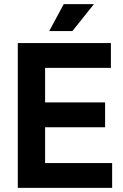

<svg xmlns="http://www.w3.org/2000/svg" viewBox="-20 -908 594 928"><path d="M66 0H522V-120H198V-293H488V-413H198V-580H516V-700H66ZM218 -758H330L434 -888H288Z"/></svg>

Font: Meta Space
Style: Bold
Weight: 700
Designer: Meta Pool / Florian Karsten
Foundry: Meta Pool / Florian Karsten
Version: Version 2.000;Glyphs 3.1.1 (3137)